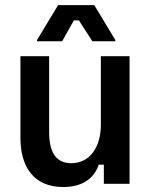

<svg xmlns="http://www.w3.org/2000/svg" viewBox="-20 -720 594 752"><path d="M223.3 -558.3 269.2 -640H289.2L341.7 -558.3H431.7V-563.3L349.2 -700H207.5L125 -563.3V-558.3ZM227.5 12.5C304.2 12.5 349.2 -22.5 366.7 -75H386.7V0H487.5V-500H375V-230.8C375 -145.8 333.3 -80.8 259.2 -80.8C199.2 -80.8 172.5 -124.2 172.5 -201.7V-500H60V-180.8C60 -65 113.3 12.5 227.5 12.5Z"/></svg>

Font: Familjen Grotesk Medium
Style: Regular
Weight: 500
Designer: Anders Wikstroem, Jonas Baeckman, Matilda Gysing, Kristian Moeller
Foundry: Familjen STHLM AB
Version: Version 2.000